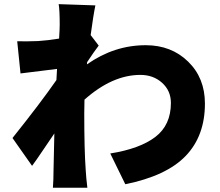

<svg xmlns="http://www.w3.org/2000/svg" viewBox="-20 -837 1040 909"><path d="M392.6 -543 391.6 -532.2Q520.5 -623 669.9 -623Q791 -623 870.6 -545.4Q950.2 -467.8 950.2 -346.7Q950.2 -193.4 858.9 -98.6Q767.6 -3.9 573.2 35.2L502 -110.4Q642.6 -132.8 715.8 -189Q789.1 -245.1 789.1 -349.6Q789.1 -407.2 747.6 -444.8Q706.1 -482.4 644.5 -482.4Q511.7 -482.4 379.9 -365.2Q378.9 -341.8 378.9 -299.8Q378.9 -127.9 385.7 -33.2Q387.7 3.9 393.6 51.8H230.5Q233.4 13.7 233.4 -30.3Q235.4 -132.8 237.3 -205.1Q223.6 -185.5 185.5 -128.9Q147.5 -72.3 131.8 -51.8L39.1 -183.6Q171.9 -349.6 247.1 -458L250 -510.7Q185.5 -502.9 77.1 -489.3L61.5 -641.6Q109.4 -640.6 160.2 -642.6Q206.1 -645.5 259.8 -654.3Q262.7 -701.2 262.7 -719.7Q262.7 -789.1 257.8 -817.4L431.6 -811.5Q421.9 -765.6 409.2 -670.9L447.3 -621.1Q426.8 -594.7 392.6 -543Z"/></svg>

Font: GenEi Gothic M Heavy
Style: Regular
Weight: 800
Designer: o_tamon (Modified); [Source Han Sans]
Ryoko NISHIZUKA  (kana & ideographs); Paul D. Hunt (Latin, Greek & Cyrillic); Wenl
Version: Version 1.1a;Original Version 1.004